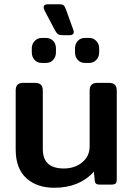

<svg xmlns="http://www.w3.org/2000/svg" viewBox="-20 -871 630 906"><path d="M240 -727 191 -820Q186 -830 186 -836Q186 -851 207 -851H257Q274 -851 280 -846Q286 -841 291 -827L326 -730Q328 -724 328 -720Q328 -705 309 -705H279Q262 -705 255 -709Q248 -713 240 -727ZM130 -624V-643Q130 -663 143.5 -677.5Q157 -692 177 -692H197Q218 -692 231 -678Q244 -664 244 -643V-624Q244 -603 231 -588.5Q218 -574 197 -574H177Q156 -574 143 -588.5Q130 -603 130 -624ZM334 -624V-643Q334 -664 347 -678Q360 -692 381 -692H401Q421 -692 434.5 -677.5Q448 -663 448 -643V-624Q448 -603 434.5 -588.5Q421 -574 401 -574H381Q360 -574 347 -588.5Q334 -603 334 -624ZM54 -166V-443Q54 -462 62.5 -471Q71 -480 91 -480H144Q164 -480 173 -471Q182 -462 182 -443V-169Q182 -121 207 -98.5Q232 -76 281 -76Q333 -76 368 -105Q403 -134 403 -180V-443Q403 -462 412 -471Q421 -480 441 -480H493Q513 -480 522 -471Q531 -462 531 -443V-27Q531 -11 526 -5.5Q521 0 505 0H449Q438 0 433 -4.5Q428 -9 427 -19L423 -61Q355 15 236 15Q154 15 104 -30.5Q54 -76 54 -166Z"/></svg>

Font: Mitr
Style: Regular
Weight: 400
Designer: Thanarat Vachiruckul
Foundry: Cadson Demak
Version: Version 1.002